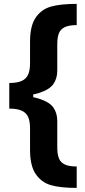

<svg xmlns="http://www.w3.org/2000/svg" viewBox="-20 -757 430 977"><path d="M132.9 -435.4V-545Q132.9 -625.9 161.9 -667.8Q190.8 -709.7 239.4 -723.5Q288 -737.3 370.3 -737.3V-629.3Q330.7 -629.3 309.2 -618.7Q287.7 -608.2 279.6 -587.4Q271.4 -566.7 271.4 -530.2V-397Q271.4 -357.9 251.8 -329.5Q232.1 -301.2 178.4 -283.8Q124.8 -266.5 27.2 -266.5V-334.7Q67.4 -334.7 90.4 -345.2Q113.4 -355.7 123.2 -377.6Q132.9 -399.5 132.9 -435.4ZM132.9 5.9V-103.3Q132.9 -140.1 123.2 -161.8Q113.4 -183.4 90.4 -193.9Q67.4 -204.3 27.2 -204.3V-272.2Q124.2 -272.2 178.1 -255Q232.1 -237.9 251.8 -209.5Q271.4 -181.2 271.4 -141.7V-8.3Q271.4 27.2 279.6 48.1Q287.7 69.1 309.2 79.7Q330.7 90.2 370.3 90.2V199.2Q287.6 199.2 239.2 185.2Q190.8 171.2 161.9 129Q132.9 86.8 132.9 5.9ZM27.2 -334.7H148.9V-204.3H27.2Z"/></svg>

Font: Pretendard Std Variable
Style: Regular
Weight: 400
Designer: Base glyphs from Inter by Rasmus Andersson; Hangeul glyphs from Noto Sans CJK(Source Han Sans) by Jang Soo-young and Kan
Foundry: Kil Hyung-jin
Version: Version 1.309;Glyphs 3.2 (3225)